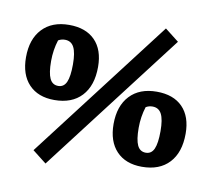

<svg xmlns="http://www.w3.org/2000/svg" viewBox="-82 -772 1034 938"><g transform="rotate(10 435.0 -303.0)"><path d="M190 -240Q109 -240 63.5 -288Q18 -336 18 -422Q18 -512 66 -563Q114 -614 199 -614Q282 -614 327.5 -567.5Q373 -521 373 -436Q373 -343 325 -291.5Q277 -240 190 -240ZM197 -311Q225 -311 237.5 -339Q250 -367 250 -427Q250 -485 236 -512Q222 -539 191 -539Q173 -539 158 -530Q142 -480 142 -425Q142 -366 155 -338.5Q168 -311 197 -311ZM202 73 133 19 667 -679 736 -625ZM668 7Q587 7 541.5 -41Q496 -89 496 -175Q496 -265 544 -316Q592 -367 677 -367Q760 -367 805.5 -320.5Q851 -274 851 -189Q851 -96 803 -44.5Q755 7 668 7ZM675 -64Q703 -64 715.5 -92Q728 -120 728 -180Q728 -238 714 -265Q700 -292 669 -292Q651 -292 636 -283Q620 -233 620 -178Q620 -119 633 -91.5Q646 -64 675 -64Z"/></g></svg>

Font: Piazzolla ExtraBold
Style: Regular
Weight: 800
Designer: Juan Pablo del Peral
Foundry: Huerta Tipografica
Version: Version 1.330